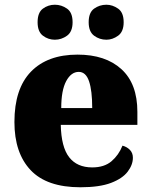

<svg xmlns="http://www.w3.org/2000/svg" viewBox="-20 -782 638 812"><path d="M320 10Q178 10 109.5 -62.5Q41 -135 41 -266Q41 -407 111 -479Q181 -551 308 -551Q426 -551 493.5 -489.5Q561 -428 561 -309V-254H237Q239 -160 272.5 -117Q306 -74 370 -74Q421 -74 451.5 -100Q482 -126 498 -166Q517 -161 529.5 -148Q542 -135 542 -115Q542 -85 520 -56Q498 -27 449.5 -8.5Q401 10 320 10ZM370 -325Q370 -399 356.5 -438.5Q343 -478 313 -478Q281 -478 260 -439Q239 -400 239 -325ZM430 -614Q401 -614 378 -631Q355 -648 355 -688Q355 -729 378 -745.5Q401 -762 430 -762Q456 -762 479.5 -745.5Q503 -729 503 -688Q503 -648 479.5 -631Q456 -614 430 -614ZM212 -614Q184 -614 161.5 -631Q139 -648 139 -688Q139 -729 161.5 -745.5Q184 -762 212 -762Q240 -762 263.5 -745.5Q287 -729 287 -688Q287 -648 263.5 -631Q240 -614 212 -614Z"/></svg>

Font: Noto Serif Myanmar Black
Style: Regular
Weight: 900
Designer: Ben Mitchell and the Monotype Design Team
Foundry: Monotype Imaging Inc.
Version: Version 2.106; ttfautohint (v1.8.4.7-5d5b)